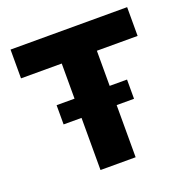

<svg xmlns="http://www.w3.org/2000/svg" viewBox="-127 -825 917 943"><g transform="rotate(-20 332.0 -353.5)"><path d="M27.3 -556.6H240.2V-373H146.5V-272.5H240.2V0H423.8V-272.5H514.6V-373H423.8V-556.6H636.7V-707H27.3Z"/></g></svg>

Font: Pretendard Black
Style: Regular
Weight: 900
Designer: Base glyphs from Inter by Rasmus Andersson; Hangeul glyphs from Noto Sans CJK(Source Han Sans) by Jang Soo-young and Kan
Foundry: Kil Hyung-jin
Version: Version 1.309;Glyphs 3.2 (3225)